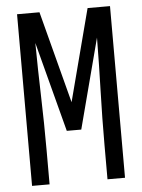

<svg xmlns="http://www.w3.org/2000/svg" viewBox="-53 -777 605 819"><g transform="rotate(-5 250.0 -367.5)"><path d="M51 0V-735H147L250 -341L353 -735H449V0H374V-147Q374 -262 377.5 -376.5Q381 -491 382 -606L281 -221H219L118 -606Q119 -491 122.5 -376.5Q126 -262 126 -147V0Z"/></g></svg>

Font: Iosevka srxl
Style: Regular
Weight: 400
Monospace: yes
Designer: Belleve Invis
Foundry: Belleve Invis
Version: Version 33.0.1; ttfautohint (v1.8.3)